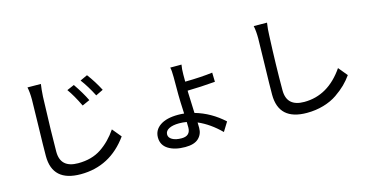

<svg xmlns="http://www.w3.org/2000/svg" viewBox="-82 -1155 3094 1611"><g transform="rotate(-15 1465.0 -350.0)"><path d="M592.8 -678.7Q652.3 -591.8 685.5 -522.5L620.1 -493.2Q573.2 -590.8 529.3 -651.4ZM211.9 -163.1Q211.9 -239.3 216.8 -423.3Q221.7 -607.4 221.7 -651.4Q221.7 -714.8 211.9 -759.8L328.1 -758.8Q321.3 -716.8 317.4 -651.4Q305.7 -323.2 305.7 -175.8Q305.7 -35.2 459 -35.2Q578.1 -35.2 660.6 -90.3Q743.2 -145.5 804.7 -236.3L869.1 -158.2Q712.9 59.6 457 59.6Q211.9 59.6 211.9 -163.1ZM657.2 -700.2 720.7 -729.5Q774.4 -658.2 816.4 -577.1L752 -545.9Q706.1 -635.7 657.2 -700.2Z M1509.8 -610.4Q1502.9 -574.2 1502.9 -526.4V-463.9Q1643.6 -465.8 1741.2 -478.5L1743.2 -398.4Q1616.2 -387.7 1502.9 -385.7V-368.2Q1502.9 -340.8 1509.8 -190.4Q1646.5 -151.4 1755.9 -50.8L1707 28.3Q1616.2 -62.5 1514.6 -106.4Q1515.6 -87.9 1515.6 -58.6Q1515.6 -3.9 1478.5 31.2Q1441.4 66.4 1362.3 66.4Q1271.5 66.4 1215.8 31.2Q1160.2 -3.9 1160.2 -70.3Q1160.2 -134.8 1215.8 -172.9Q1271.5 -210.9 1372.1 -210.9Q1398.4 -210.9 1424.8 -208Q1418.9 -323.2 1418.9 -374V-525.4Q1418.9 -585 1412.1 -610.4ZM1241.2 -74.2Q1241.2 -46.9 1271 -29.8Q1300.8 -12.7 1351.6 -12.7Q1428.7 -12.7 1428.7 -86.9Q1428.7 -116.2 1427.7 -133.8Q1395.5 -139.6 1362.3 -139.6Q1306.6 -139.6 1273.9 -122.6Q1241.2 -105.5 1241.2 -74.2Z M2293.9 -764.6Q2285.2 -706.1 2284.2 -657.2Q2272.5 -397.5 2272.5 -182.6Q2272.5 -41 2424.8 -41Q2632.8 -41 2770.5 -242.2L2835 -164.1Q2806.6 -124 2772 -89.8Q2737.3 -55.7 2687 -21Q2636.7 13.7 2568.4 33.7Q2500 53.7 2422.9 53.7Q2178.7 53.7 2178.7 -169.9Q2178.7 -246.1 2183.6 -430.2Q2188.5 -614.3 2188.5 -657.2Q2188.5 -720.7 2178.7 -765.6Z"/></g></svg>

Font: Min Sans Medium
Style: Regular
Weight: 500
Designer: Jinseong-Kim, NotoSansCJK, Nunito
Foundry: Jinseong-Kim
Version: Version 1.400;Glyphs 3.1.2 (3151)